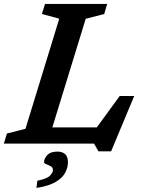

<svg xmlns="http://www.w3.org/2000/svg" viewBox="-42 -727 732 972"><path d="M392 -632 223 -82H448L564 -241H637.5L520.5 39H456.5L434 0H-22.5L-7 -51L87 -75L258 -632.5L170 -656L186 -707H500.5L485.5 -656ZM181 94.5Q181 75.5 197.5 58Q214 40.5 248 40.5Q302 40.5 302 94.5Q302 120 288.5 146.5Q275 173 240.5 193.8Q206 214.5 142.5 224.5L147 188Q196 178 211 162.2Q226 146.5 226 134Q226 121 214.8 114.8Q203.5 108.5 192.2 104.2Q181 100 181 94.5Z"/></svg>

Font: Newsreader Caption Medium
Style: Italic
Weight: 500
Italic angle: -17°
Designer: Hugues Gentile
Foundry: Production Type
Version: Version 1.001